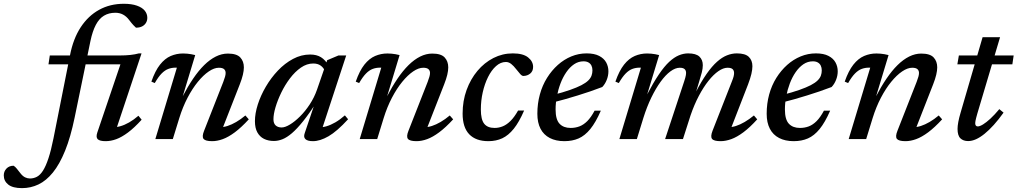

<svg xmlns="http://www.w3.org/2000/svg" viewBox="-202 -736 5384 1016"><path d="M54.5 -395.5 61.5 -442.5H432.5Q462 -442.5 487.5 -445.2Q513 -448 533 -453.5H547L408 -37L390.5 -63Q411 -61.5 433.8 -67.8Q456.5 -74 481 -88Q505.5 -102 530.5 -123.5L547.5 -102.5Q509 -60 475.5 -35Q442 -10 413.2 0.5Q384.5 11 357.5 11Q325.5 11 315 0.5Q304.5 -10 313 -35L440 -409.5L479.5 -395.5ZM193 -114Q171.5 -10 142.5 61.5Q113.5 133 78 176.8Q42.5 220.5 1.5 240Q-39.5 259.5 -85.5 259.5Q-134.5 259.5 -158.2 240.8Q-182 222 -182 192Q-182 171 -167.8 156Q-153.5 141 -130 141Q-121.5 146 -113.2 156.5Q-105 167 -93 182Q-81.5 196.5 -69 202.5Q-56.5 208.5 -43.5 208.5Q-24 208.5 -6.8 199.5Q10.5 190.5 25.5 167Q40.5 143.5 54.2 102.2Q68 61 81 -4L168.5 -444Q185.5 -531.5 225.2 -592Q265 -652.5 322.8 -684.2Q380.5 -716 453 -716Q494.5 -716 522.2 -706.2Q550 -696.5 563.8 -679.8Q577.5 -663 577.5 -642Q577.5 -626.5 570.2 -614.8Q563 -603 549.8 -596.2Q536.5 -589.5 517.5 -589.5Q512.5 -594 504.2 -602.5Q496 -611 481.5 -630Q467.5 -649 449.2 -658.8Q431 -668.5 408.5 -668.5Q374 -668.5 348.2 -653Q322.5 -637.5 305 -604.2Q287.5 -571 276.5 -518.5Z M617 -296.5 599 -304Q619 -361.5 644.8 -394Q670.5 -426.5 701.5 -439.8Q732.5 -453 766.5 -453Q778 -453 788.5 -452Q799 -451 809.5 -449.2Q820 -447.5 831 -444.5L763.5 -221.5V-224Q791 -277 819.8 -319.5Q848.5 -362 878.5 -391.5Q908.5 -421 940 -436.8Q971.5 -452.5 1004 -452.5Q1050.5 -452.5 1069.5 -432Q1088.5 -411.5 1088.5 -379.5Q1088.5 -362.5 1083.2 -340.2Q1078 -318 1067 -290L968 -37L960.5 -63Q980.5 -62.5 1002.2 -69.5Q1024 -76.5 1048 -90.5Q1072 -104.5 1096.5 -125L1114.5 -104.5Q1075 -61.5 1040.8 -36Q1006.5 -10.5 977 0.2Q947.5 11 920.5 11Q885 11 875.2 -1Q865.5 -13 878 -44L979.5 -302.5Q985.5 -318.5 988.8 -329.8Q992 -341 992 -350Q992 -362.5 983.8 -370Q975.5 -377.5 956 -377.5Q931.5 -377.5 902.8 -358Q874 -338.5 845 -303Q816 -267.5 790.5 -218.8Q765 -170 747 -112L712.5 0H620L734 -378Q732.5 -378 730.8 -378Q729 -378 727 -378Q706.5 -378 688.5 -371.2Q670.5 -364.5 653.2 -347Q636 -329.5 617 -296.5Z M1410.5 -31.5 1466.5 -197.5H1475Q1434.5 -135 1402 -94.5Q1369.5 -54 1342.8 -31.2Q1316 -8.5 1292.8 0.8Q1269.5 10 1247.5 10Q1217.5 10 1195 -1.2Q1172.5 -12.5 1159.8 -35.5Q1147 -58.5 1147 -95Q1147 -135.5 1162.2 -183.2Q1177.5 -231 1204.8 -277.5Q1232 -324 1268.5 -362.5Q1305 -401 1348.5 -424.2Q1392 -447.5 1439 -447.5Q1473.5 -447.5 1496.5 -433.2Q1519.5 -419 1536.5 -389.5L1517.5 -360Q1510.5 -377.5 1495 -388.8Q1479.5 -400 1455.5 -400Q1421.5 -400 1390.2 -378.2Q1359 -356.5 1332.5 -321.5Q1306 -286.5 1286.5 -246.2Q1267 -206 1256 -168.8Q1245 -131.5 1245 -105Q1245 -83 1256.8 -72.2Q1268.5 -61.5 1288.5 -61.5Q1306.5 -61.5 1332.2 -77Q1358 -92.5 1385.5 -119.8Q1413 -147 1437 -183.5Q1461 -220 1475.5 -261.5L1529.5 -417.5L1589 -442.5H1630L1496.5 -36L1482.5 -63Q1501.5 -61 1524.5 -67.5Q1547.5 -74 1572.5 -88.5Q1597.5 -103 1623 -125.5L1640 -105Q1581.5 -41 1536.5 -15Q1491.5 11 1454 11Q1425.5 11 1414.2 0.2Q1403 -10.5 1410.5 -31.5Z M1698.5 -296.5 1680.5 -304Q1700.5 -361.5 1726.2 -394Q1752 -426.5 1783 -439.8Q1814 -453 1848 -453Q1859.5 -453 1870 -452Q1880.5 -451 1891 -449.2Q1901.5 -447.5 1912.5 -444.5L1845 -221.5V-224Q1872.5 -277 1901.2 -319.5Q1930 -362 1960 -391.5Q1990 -421 2021.5 -436.8Q2053 -452.5 2085.5 -452.5Q2132 -452.5 2151 -432Q2170 -411.5 2170 -379.5Q2170 -362.5 2164.8 -340.2Q2159.5 -318 2148.5 -290L2049.5 -37L2042 -63Q2062 -62.5 2083.8 -69.5Q2105.5 -76.5 2129.5 -90.5Q2153.5 -104.5 2178 -125L2196 -104.5Q2156.5 -61.5 2122.2 -36Q2088 -10.5 2058.5 0.2Q2029 11 2002 11Q1966.5 11 1956.8 -1Q1947 -13 1959.5 -44L2061 -302.5Q2067 -318.5 2070.2 -329.8Q2073.5 -341 2073.5 -350Q2073.5 -362.5 2065.2 -370Q2057 -377.5 2037.5 -377.5Q2013 -377.5 1984.2 -358Q1955.5 -338.5 1926.5 -303Q1897.5 -267.5 1872 -218.8Q1846.5 -170 1828.5 -112L1794 0H1701.5L1815.5 -378Q1814 -378 1812.2 -378Q1810.5 -378 1808.5 -378Q1788 -378 1770 -371.2Q1752 -364.5 1734.8 -347Q1717.5 -329.5 1698.5 -296.5Z M2475 -408Q2447 -408 2422.8 -386.2Q2398.5 -364.5 2380.5 -328.2Q2362.5 -292 2352.5 -247.5Q2342.5 -203 2342.5 -157Q2342.5 -103.5 2360.2 -81.2Q2378 -59 2415 -59Q2438 -59 2459 -67.8Q2480 -76.5 2500 -96.5Q2520 -116.5 2539.5 -151H2571.5Q2545 -90 2516.8 -54.8Q2488.5 -19.5 2455.8 -4.2Q2423 11 2382.5 11Q2316 11 2281 -25.5Q2246 -62 2246 -135Q2246 -202 2267 -259.8Q2288 -317.5 2324.5 -361Q2361 -404.5 2409 -429Q2457 -453.5 2511.5 -453.5Q2566 -453.5 2592.5 -432.2Q2619 -411 2619 -382Q2619 -359.5 2604 -347Q2589 -334.5 2567.5 -334Q2560 -334 2550.8 -344.2Q2541.5 -354.5 2529 -370.5Q2516.5 -387 2503.2 -397.5Q2490 -408 2475 -408Z M2886 -411.5Q2858.5 -411.5 2835.8 -396Q2813 -380.5 2794.8 -354Q2776.5 -327.5 2764 -294.5Q2751.5 -261.5 2744.8 -226Q2738 -190.5 2738 -157Q2738 -103.5 2759 -81.2Q2780 -59 2817.5 -59Q2842.5 -59 2864.2 -67.2Q2886 -75.5 2905.8 -95.2Q2925.5 -115 2944.5 -150.5H2977.5Q2950.5 -88.5 2921.8 -53.2Q2893 -18 2859.8 -3.5Q2826.5 11 2784.5 11Q2739.5 11 2707.2 -5.8Q2675 -22.5 2658.2 -54.8Q2641.5 -87 2641.5 -134Q2641.5 -188 2654.8 -236.2Q2668 -284.5 2692.8 -324Q2717.5 -363.5 2750 -392.5Q2782.5 -421.5 2821.2 -437.5Q2860 -453.5 2902 -453.5Q2943 -453.5 2968.5 -440.2Q2994 -427 3005.8 -405.5Q3017.5 -384 3017.5 -358.5Q3017.5 -335.5 3008.5 -313Q2999.5 -290.5 2985 -275.5Q2953.5 -263.5 2920.8 -252.2Q2888 -241 2854.8 -230.8Q2821.5 -220.5 2788.2 -211Q2755 -201.5 2722.5 -193.5L2724 -233.5Q2777 -247 2814 -260Q2851 -273 2874.5 -285.2Q2898 -297.5 2910.8 -310Q2923.5 -322.5 2928.2 -335.8Q2933 -349 2933 -363.5Q2933 -378 2927.8 -388.8Q2922.5 -399.5 2912 -405.5Q2901.5 -411.5 2886 -411.5Z M3658.5 -37 3651.5 -63Q3671 -62.5 3692.8 -69.5Q3714.5 -76.5 3738.5 -90.5Q3762.5 -104.5 3787.5 -125L3805 -104.5Q3766 -61.5 3731.8 -36Q3697.5 -10.5 3667.8 0.2Q3638 11 3611 11Q3575.5 11 3566 -1Q3556.5 -13 3568.5 -44L3670.5 -304Q3677 -320 3679.8 -330.5Q3682.5 -341 3682.5 -349.5Q3682.5 -362.5 3674.8 -370Q3667 -377.5 3648 -377.5Q3625.5 -377.5 3599.5 -359.5Q3573.5 -341.5 3547 -308.2Q3520.5 -275 3496 -228.5Q3471.5 -182 3452 -125L3412 0H3317.5L3418.5 -305.5Q3422 -316 3424.2 -324.2Q3426.5 -332.5 3427.5 -338.8Q3428.5 -345 3428.5 -350Q3428.5 -363 3420.8 -370.2Q3413 -377.5 3395 -377.5Q3371.5 -377.5 3345.5 -358.2Q3319.5 -339 3293.8 -303.5Q3268 -268 3244.5 -219.5Q3221 -171 3202.5 -112L3168 0H3075.5L3189.5 -378Q3188 -378 3186.2 -378Q3184.5 -378 3182.5 -378Q3162 -378 3144 -371.2Q3126 -364.5 3108.8 -347Q3091.5 -329.5 3072.5 -296.5L3054.5 -304Q3074.5 -361.5 3100.2 -394Q3126 -426.5 3157 -439.8Q3188 -453 3222 -453Q3233.5 -453 3244 -452Q3254.5 -451 3264.8 -449.2Q3275 -447.5 3286 -444.5L3221 -231V-233.5Q3255 -298.5 3284 -341.5Q3313 -384.5 3339.2 -408.8Q3365.5 -433 3390.2 -443.2Q3415 -453.5 3439.5 -453.5Q3481 -453.5 3499 -436.5Q3517 -419.5 3517 -391Q3517 -374 3511.8 -353Q3506.5 -332 3497.5 -303.5L3480 -245.5H3478.5Q3509 -305 3537.2 -345.2Q3565.5 -385.5 3592.2 -409.2Q3619 -433 3645 -443.2Q3671 -453.5 3697 -453.5Q3741.5 -453.5 3760.5 -435Q3779.5 -416.5 3779.5 -385.5Q3779.5 -368 3774 -344.5Q3768.5 -321 3756.5 -289.5Z M4099.5 -411.5Q4072 -411.5 4049.2 -396Q4026.5 -380.5 4008.2 -354Q3990 -327.5 3977.5 -294.5Q3965 -261.5 3958.2 -226Q3951.5 -190.5 3951.5 -157Q3951.5 -103.5 3972.5 -81.2Q3993.5 -59 4031 -59Q4056 -59 4077.8 -67.2Q4099.5 -75.5 4119.2 -95.2Q4139 -115 4158 -150.5H4191Q4164 -88.5 4135.2 -53.2Q4106.5 -18 4073.2 -3.5Q4040 11 3998 11Q3953 11 3920.8 -5.8Q3888.5 -22.5 3871.8 -54.8Q3855 -87 3855 -134Q3855 -188 3868.2 -236.2Q3881.5 -284.5 3906.2 -324Q3931 -363.5 3963.5 -392.5Q3996 -421.5 4034.8 -437.5Q4073.5 -453.5 4115.5 -453.5Q4156.5 -453.5 4182 -440.2Q4207.5 -427 4219.2 -405.5Q4231 -384 4231 -358.5Q4231 -335.5 4222 -313Q4213 -290.5 4198.5 -275.5Q4167 -263.5 4134.2 -252.2Q4101.5 -241 4068.2 -230.8Q4035 -220.5 4001.8 -211Q3968.5 -201.5 3936 -193.5L3937.5 -233.5Q3990.5 -247 4027.5 -260Q4064.5 -273 4088 -285.2Q4111.5 -297.5 4124.2 -310Q4137 -322.5 4141.8 -335.8Q4146.5 -349 4146.5 -363.5Q4146.5 -378 4141.2 -388.8Q4136 -399.5 4125.5 -405.5Q4115 -411.5 4099.5 -411.5Z M4286 -296.5 4268 -304Q4288 -361.5 4313.8 -394Q4339.5 -426.5 4370.5 -439.8Q4401.5 -453 4435.5 -453Q4447 -453 4457.5 -452Q4468 -451 4478.5 -449.2Q4489 -447.5 4500 -444.5L4432.5 -221.5V-224Q4460 -277 4488.8 -319.5Q4517.5 -362 4547.5 -391.5Q4577.5 -421 4609 -436.8Q4640.5 -452.5 4673 -452.5Q4719.5 -452.5 4738.5 -432Q4757.5 -411.5 4757.5 -379.5Q4757.5 -362.5 4752.2 -340.2Q4747 -318 4736 -290L4637 -37L4629.5 -63Q4649.5 -62.5 4671.2 -69.5Q4693 -76.5 4717 -90.5Q4741 -104.5 4765.5 -125L4783.5 -104.5Q4744 -61.5 4709.8 -36Q4675.5 -10.5 4646 0.2Q4616.5 11 4589.5 11Q4554 11 4544.2 -1Q4534.5 -13 4547 -44L4648.5 -302.5Q4654.5 -318.5 4657.8 -329.8Q4661 -341 4661 -350Q4661 -362.5 4652.8 -370Q4644.5 -377.5 4625 -377.5Q4600.5 -377.5 4571.8 -358Q4543 -338.5 4514 -303Q4485 -267.5 4459.5 -218.8Q4434 -170 4416 -112L4381.5 0H4289L4403 -378Q4401.5 -378 4399.8 -378Q4398 -378 4396 -378Q4375.5 -378 4357.5 -371.2Q4339.5 -364.5 4322.2 -347Q4305 -329.5 4286 -296.5Z M4864 -395.5 4872 -442.5H5162L5155 -395.5ZM4970 -136Q4966 -122 4963.5 -112.2Q4961 -102.5 4959.8 -95.8Q4958.5 -89 4958.5 -84.5Q4958.5 -75 4962.2 -71Q4966 -67 4972 -67Q4982.5 -67 4999.8 -77.5Q5017 -88 5039 -108.2Q5061 -128.5 5086 -158.5L5108.5 -140Q5082 -103 5056.8 -75Q5031.5 -47 5008 -28Q4984.5 -9 4962.8 0.8Q4941 10.5 4921 10.5Q4895.5 10.5 4880.2 -4Q4865 -18.5 4865 -54Q4865 -69 4869 -90.8Q4873 -112.5 4881.5 -141L4997.5 -539H5090Z"/></svg>

Font: Newsreader 16pt 16pt Medium
Style: Italic
Weight: 500
Italic angle: -17°
Version: Version 1.003